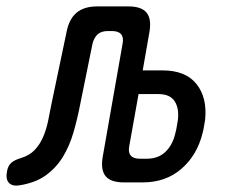

<svg xmlns="http://www.w3.org/2000/svg" viewBox="-108 -570 728 600"><path d="M100 -470Q108 -511 131.5 -530.5Q155 -550 196 -550H293Q334 -550 350 -530.5Q366 -511 359 -470L338 -350H400Q472 -350 506 -307.5Q540 -265 533 -196Q531 -185 529.5 -175Q528 -165 525 -154Q508 -85 459 -42.5Q410 0 338 0H279Q238 0 222 -19.5Q206 -39 213 -80L275 -433Q279 -453 270.5 -463Q262 -473 242 -473H229Q209 -473 197.5 -463Q186 -453 181 -433L143 -246Q134 -199 121.5 -156Q109 -113 88 -79Q67 -45 35 -22Q3 1 -46 9Q-69 13 -80 1.5Q-91 -10 -86 -35Q-83 -52 -73 -61Q-63 -70 -43 -76Q-16 -84 0.5 -101.5Q17 -119 27 -142.5Q37 -166 42.5 -193Q48 -220 53 -246ZM325 -276 296 -114Q292 -94 300.5 -84Q309 -74 329 -74H351Q387 -74 409.5 -96Q432 -118 440 -154Q443 -165 444.5 -175Q446 -185 448 -196Q452 -232 437.5 -254Q423 -276 387 -276Z"/></svg>

Font: Maple Mono Normal NL
Style: Italic
Weight: 400
Italic angle: -10°
Monospace: yes
Designer: subframe7536
Version: Version 7.000